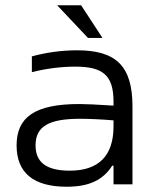

<svg xmlns="http://www.w3.org/2000/svg" viewBox="-20 -700 572 729"><path d="M273 -509C214 -509 157 -501 101 -486V-426C156 -440 214 -447 265 -447C369 -447 411 -416 411 -314V-299C349 -303 305 -305 281 -305C112 -305 43 -255 43 -148C43 -44 107 9 233 9C318 9 371 -16 406 -71H411V0H483V-296C483 -449 421 -509 273 -509ZM115 -148C115 -220 165 -249 284 -249C315 -249 365 -247 411 -243V-220C411 -108 354 -52 245 -52C153 -52 115 -86 115 -148ZM197 -680 314 -556H369L288 -680Z"/></svg>

Font: LT Wave Alt Light
Style: Regular
Weight: 300
Designer: Daniel Lyons
Version: Version 2.5 (Glyphs App)